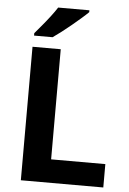

<svg xmlns="http://www.w3.org/2000/svg" viewBox="-61 -979 688 1023"><g transform="rotate(5 282.5 -467.0)"><path d="M90 0V-714H241V-125H531V0ZM375 -924Q361 -910 338 -890Q315 -870 288.5 -848Q262 -826 236.5 -806.5Q211 -787 192 -774H93V-787Q109 -806 130.5 -831.5Q152 -857 173 -884.5Q194 -912 208 -934H375Z"/></g></svg>

Font: Noto Sans Bamum
Style: Regular
Weight: 400
Designer: Monotype Design Team
Foundry: Monotype Imaging Inc.
Version: Version 2.001